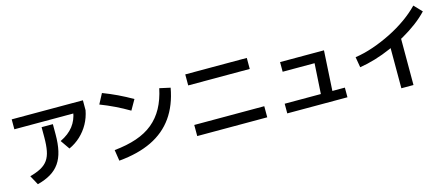

<svg xmlns="http://www.w3.org/2000/svg" viewBox="-53 -1459 5105 2188"><g transform="rotate(-15 2500.0 -364.5)"><path d="M131 -53Q211 -75 263 -103.5Q315 -132 345 -175Q375 -218 387.5 -282.5Q400 -347 400 -440V-560H533V-440Q533 -329 514 -246Q495 -163 454 -104Q413 -45 348 -6Q283 33 191 57ZM94 -617V-734H934V-617ZM569 -351Q669 -399 724 -470Q779 -541 794 -638L934 -617Q918 -532 878 -460Q838 -388 778.5 -332.5Q719 -277 644 -243Z M1137 -92Q1286 -107 1400 -146Q1514 -185 1595.5 -252Q1677 -319 1730 -416Q1783 -513 1810 -642L1937 -614Q1901 -414 1803.5 -276Q1706 -138 1545 -60Q1384 18 1157 38ZM1437 -477Q1356 -525 1272 -565.5Q1188 -606 1102 -639L1165 -758Q1337 -693 1505 -596Z M2087 -3V-134H2913V-3ZM2137 -587V-717H2863V-587Z M3568 -40 3596 -500 3633 -459H3217V-573H3735L3704 -39ZM3145 13V-101H3855V13Z M4063 -404Q4166 -419 4275.5 -456.5Q4385 -494 4492 -547.5Q4599 -601 4691 -666.5Q4783 -732 4850 -802L4938 -710Q4881 -649 4805 -592Q4729 -535 4640.5 -484.5Q4552 -434 4457.5 -392.5Q4363 -351 4268 -322.5Q4173 -294 4084 -280ZM4475 73V-500H4618V73Z"/></g></svg>

Font: M PLUS 1 Thin
Style: Bold
Weight: 700
Version: Version 1.001